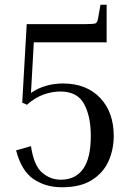

<svg xmlns="http://www.w3.org/2000/svg" viewBox="-20 -782 551 812"><path d="M405 -762H431V-603H123L111 -389Q140 -409 174.5 -419Q209 -429 246 -429Q345 -429 403 -368.5Q461 -308 461 -207Q461 -150 439 -100.5Q417 -51 368.5 -20.5Q320 10 242 10Q173 10 122 -24.5Q71 -59 48 -146L111 -164Q123 -82 158 -52Q193 -22 237 -22Q299 -22 331.5 -67.5Q364 -113 364 -207Q364 -290 335.5 -342.5Q307 -395 235 -395Q201 -395 165 -382.5Q129 -370 94 -339L74 -348L93 -680H341Q377 -680 384.5 -683.5Q392 -687 395 -706Z"/></svg>

Font: Inria Serif
Style: Regular
Weight: 400
Designer: Black Foundry Team
Foundry: Black Foundry
Version: Version 1.000; ttfautohint (v1.8.3)